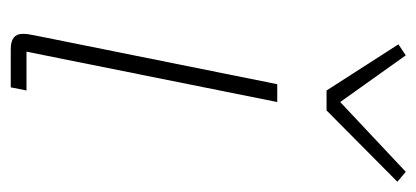

<svg xmlns="http://www.w3.org/2000/svg" viewBox="-234 -560 793 366"><g transform="rotate(90 163.0 -376.5)"><path d="M73 0Q44 0 44 -23Q44 -32 47 -46L140 -508H174L78 -30H152L146 0ZM152 -602 64 -739 85 -753 174 -628 307 -753 326 -737 190 -602Z"/></g></svg>

Font: IBM Plex Sans Condensed ExtraLight
Style: Italic
Weight: 200
Width: 3
Italic angle: -11°
Designer: Mike Abbink, Paul van der Laan, Pieter van Rosmalen
Foundry: Bold Monday
Version: Version 1.3